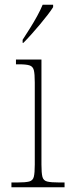

<svg xmlns="http://www.w3.org/2000/svg" viewBox="-20 -786 298 806"><path d="M28 0V-20H53Q87 -20 102.5 -24Q118 -28 122 -44Q126 -60 126 -95V-440Q126 -476 122 -491.5Q118 -507 104 -511.5Q90 -516 61 -516H47V-536H154V-95Q154 -60 158 -44Q162 -28 178 -24Q194 -20 228 -20H251V0ZM75 -619Q90 -642 106 -667.5Q122 -693 136 -718.5Q150 -744 159 -766H203V-756Q195 -743 180 -723.5Q165 -704 147 -682.5Q129 -661 111 -641Q93 -621 78 -606H75Z"/></svg>

Font: Noto Serif Khmer SemiCondensed Thin
Style: Regular
Weight: 250
Width: 4
Designer: Danh Hong and the Monotype Design Team
Foundry: Monotype Imaging Inc.
Version: Version 2.004